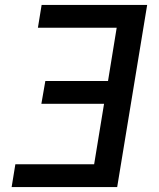

<svg xmlns="http://www.w3.org/2000/svg" viewBox="-20 -755 640 775"><path d="M27 0 42 -92H360L400 -336H147L163 -428H416L451 -643H133L148 -735H574L453 0Z"/></svg>

Font: Iosevka Aile Semibold Oblique
Style: Regular
Weight: 600
Italic angle: -9°
Designer: Belleve Invis
Foundry: Belleve Invis
Version: Version 31.1.0; ttfautohint (v1.8.4)